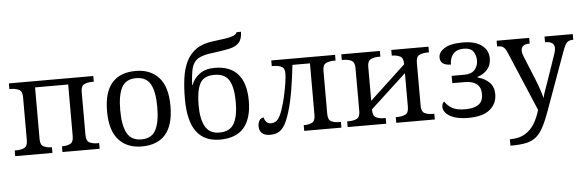

<svg xmlns="http://www.w3.org/2000/svg" viewBox="-58 -967 4292 1409"><g transform="rotate(-5 2088.5 -262.5)"><path d="M23 0V-42H36Q69 -42 93.5 -53.5Q118 -65 118 -109V-426Q118 -470 93.5 -482Q69 -494 36 -494H23V-536H645V-494H632Q599 -494 574.5 -482.5Q550 -471 550 -427V-109Q550 -65 574.5 -53.5Q599 -42 632 -42H645V0H371V-42H374Q407 -42 431.5 -53.5Q456 -65 456 -109V-490H212V-109Q212 -65 236.5 -53.5Q261 -42 294 -42H297V0Z M955 10Q847 10 785 -59Q723 -128 723 -269Q723 -409 782.5 -477.5Q842 -546 958 -546Q1066 -546 1128 -477.5Q1190 -409 1190 -269Q1190 -128 1130.5 -59Q1071 10 955 10ZM957 -42Q1032 -42 1062.5 -99.5Q1093 -157 1093 -269Q1093 -381 1062 -437Q1031 -493 956 -493Q881 -493 850.5 -437Q820 -381 820 -269Q820 -157 851 -99.5Q882 -42 957 -42Z M1530 10Q1416 10 1358 -68.5Q1300 -147 1300 -310Q1300 -393 1309.5 -462.5Q1319 -532 1345 -585Q1371 -638 1418.5 -671Q1466 -704 1541 -713Q1586 -719 1624 -724Q1662 -729 1688 -738Q1714 -747 1721 -765H1753Q1752 -710 1727 -684Q1702 -658 1654.5 -648Q1607 -638 1537 -629Q1482 -623 1448 -610Q1414 -597 1396.5 -572.5Q1379 -548 1372 -508Q1365 -468 1362 -408H1366Q1382 -454 1425.5 -486Q1469 -518 1537 -518Q1651 -518 1708.5 -451.5Q1766 -385 1766 -255Q1766 -127 1708.5 -58.5Q1651 10 1530 10ZM1530 -42Q1609 -42 1639.5 -96.5Q1670 -151 1670 -255Q1670 -360 1639.5 -413.5Q1609 -467 1530 -467Q1451 -467 1423.5 -413.5Q1396 -360 1396 -255Q1396 -151 1428 -96.5Q1460 -42 1530 -42Z M1901 7Q1861 7 1841 -11.5Q1821 -30 1821 -63Q1821 -89 1833 -106.5Q1845 -124 1865 -124Q1865 -111 1877 -94Q1889 -77 1914 -77Q1933 -77 1949 -86Q1965 -95 1981 -125Q1997 -155 2014 -218Q2022 -246 2030.5 -286.5Q2039 -327 2045 -367Q2051 -407 2051 -432Q2051 -472 2026.5 -483Q2002 -494 1969 -494H1956V-536H2426V-494H2413Q2380 -494 2355.5 -482.5Q2331 -471 2331 -427V-109Q2331 -65 2355.5 -53.5Q2380 -42 2413 -42H2426V0H2152V-42H2155Q2188 -42 2212.5 -53.5Q2237 -65 2237 -109V-490H2108Q2098 -398 2083.5 -310Q2069 -222 2049 -155Q2031 -94 2011 -58.5Q1991 -23 1965 -8Q1939 7 1901 7Z M2472 0V-42H2485Q2518 -42 2542.5 -53.5Q2567 -65 2567 -109V-426Q2567 -470 2542.5 -482Q2518 -494 2485 -494H2472V-536H2756V-494H2743Q2710 -494 2685.5 -482.5Q2661 -471 2661 -427V-177L2925 -423V-426Q2925 -470 2900.5 -482Q2876 -494 2843 -494H2840V-536H3114V-494H3101Q3068 -494 3043.5 -482.5Q3019 -471 3019 -427V-109Q3019 -65 3043.5 -53.5Q3068 -42 3101 -42H3114V0H2830V-42H2843Q2876 -42 2900.5 -53.5Q2925 -65 2925 -109V-358L2661 -114V-109Q2661 -65 2685.5 -53.5Q2710 -42 2743 -42H2756V0Z M3361 10Q3296 10 3255 -5Q3214 -20 3195.5 -42Q3177 -64 3177 -86Q3177 -113 3194 -125Q3213 -94 3247 -74.5Q3281 -55 3344 -55Q3406 -55 3440.5 -78Q3475 -101 3475 -156Q3475 -206 3444 -230Q3413 -254 3358 -254H3265V-308H3359Q3410 -308 3435 -336Q3460 -364 3460 -404Q3460 -443 3440 -471Q3420 -499 3370 -499Q3320 -499 3293.5 -470Q3267 -441 3267 -391Q3188 -391 3188 -451Q3188 -488 3231.5 -516.5Q3275 -545 3368 -545Q3457 -545 3506 -508.5Q3555 -472 3555 -411Q3555 -363 3527 -330.5Q3499 -298 3454 -284V-279Q3506 -266 3539 -233.5Q3572 -201 3572 -146Q3572 -77 3520 -33.5Q3468 10 3361 10Z M3650 193Q3718 193 3761.5 167Q3805 141 3832 96.5Q3859 52 3875 -4L3690 -441Q3677 -472 3662.5 -483Q3648 -494 3619 -494H3616V-536H3856V-494H3853Q3793 -494 3793 -446Q3793 -429 3801 -409L3874 -231Q3884 -208 3893.5 -180.5Q3903 -153 3911 -128Q3919 -103 3922 -86Q3929 -115 3940.5 -146Q3952 -177 3962 -207L4029 -402Q4038 -426 4038 -445Q4038 -494 3972 -494H3969V-536H4177V-494H4174Q4145 -494 4130 -479Q4115 -464 4098 -416L3946 4Q3920 77 3896 123Q3872 169 3842.5 194.5Q3813 220 3769 230Q3725 240 3659 240H3650Z"/></g></svg>

Font: NotoSerif-Regular
Style: Regular
Weight: 400
Designer: Monotype Design Team
Foundry: Monotype Imaging Inc.
Version: Version 2.007; ttfautohint (v1.8) -l 8 -r 50 -G 200 -x 14 -D